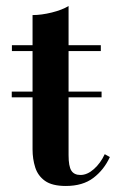

<svg xmlns="http://www.w3.org/2000/svg" viewBox="-20 -610 396 637"><path d="M19 -287V-306H317V-287ZM198.5 7Q153 7 129.2 -10Q105.5 -27 96.8 -54.8Q88 -82.5 88 -114.5V-560Q117.5 -560 151.8 -568.5Q186 -577 207.5 -590V-95.5Q207.5 -58 216.8 -43.8Q226 -29.5 247 -29.5Q269.5 -29.5 291.5 -49Q313.5 -68.5 327.5 -98.5L344.5 -89Q325 -46.5 289.8 -19.8Q254.5 7 198.5 7ZM19.5 -440.5V-460H314.5V-440.5Z"/></svg>

Font: Bodoni Moda 11pt SemiBold
Style: Regular
Weight: 600
Designer: Owen Earl
Foundry: indestructible type
Version: Version 2.004